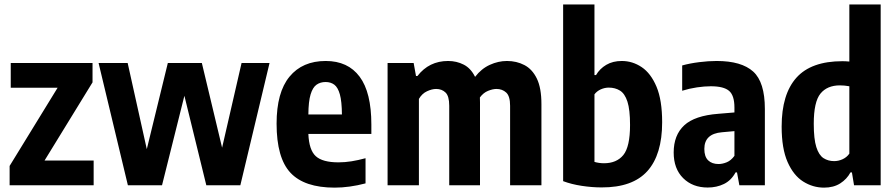

<svg xmlns="http://www.w3.org/2000/svg" viewBox="-20 -828 4006 858"><path d="M23 0V-86.5L237.5 -436H28V-546.5H393.5V-460L179 -110.5H398.5V0Z M551.5 0 420.5 -546.5H550.5L636 -161.5L730 -546.5H882L972.5 -168L1059.5 -546.5H1184.5L1054 0H902L804 -400L704 0Z M1475.5 10.5Q1340.5 10.5 1278.2 -55.8Q1216 -122 1216 -275.5Q1216 -415.5 1273.8 -485.5Q1331.5 -555.5 1435.5 -555.5Q1535 -555.5 1587.2 -485.2Q1639.5 -415 1639.5 -271.5V-229.5H1358Q1361 -157.5 1391.2 -130Q1421.5 -102.5 1492.5 -102.5Q1521 -102.5 1550.8 -107.2Q1580.5 -112 1613.5 -121V-8.5Q1541 10.5 1475.5 10.5ZM1435 -461.5Q1411.5 -461.5 1394.5 -449.5Q1377.5 -437.5 1368 -406.2Q1358.5 -375 1358 -316.5H1508Q1507.5 -375 1498.8 -406.2Q1490 -437.5 1474 -449.5Q1458 -461.5 1435 -461.5Z M1712 0V-546.5H1828.5L1839 -488.5H1845.5Q1897.5 -555.5 1982.5 -555.5Q2020.5 -555.5 2052.2 -539.2Q2084 -523 2103 -484.5Q2131 -521 2168.8 -538.2Q2206.5 -555.5 2245.5 -555.5Q2288.5 -555.5 2323.5 -537.2Q2358.5 -519 2379 -477Q2399.5 -435 2399.5 -363V0H2259.5V-355.5Q2259.5 -398.5 2242 -414.5Q2224.5 -430.5 2198.5 -430.5Q2182 -430.5 2161 -422Q2140 -413.5 2124.5 -392.5Q2125 -382 2125 -371V0H1987.5V-355.5Q1987.5 -398.5 1971 -414.5Q1954.5 -430.5 1929 -430.5Q1910.5 -430.5 1888.2 -420.2Q1866 -410 1852 -386V0Z M2668.5 9.5Q2625.5 9.5 2579.5 2.5Q2533.5 -4.5 2496.5 -18.5V-808H2636.5V-492.5H2643.5Q2660 -521 2689.2 -538.2Q2718.5 -555.5 2758.5 -555.5Q2806.5 -555.5 2847.5 -528Q2888.5 -500.5 2913.8 -440.5Q2939 -380.5 2939 -282Q2939 -137 2873 -63.5Q2807 10 2668.5 9.5ZM2679 -98.5Q2735.5 -98.5 2765.5 -135.2Q2795.5 -172 2795.5 -269.5Q2795.5 -338 2783.8 -374Q2772 -410 2750.5 -423.2Q2729 -436.5 2700.5 -436.5Q2682.5 -436.5 2665 -428.8Q2647.5 -421 2636.5 -406.5V-104.5Q2657 -98.5 2679 -98.5Z M3142.5 10Q3075 10 3032.8 -32Q2990.5 -74 2990.5 -146.5Q2990.5 -224 3037.5 -267.8Q3084.5 -311.5 3190.5 -319.5L3262 -325.5V-347.5Q3262 -401.5 3238 -422Q3214 -442.5 3156.5 -442.5Q3128 -442.5 3094.2 -437.5Q3060.5 -432.5 3028.5 -422.5V-535.5Q3062.5 -545 3104 -550.2Q3145.5 -555.5 3182.5 -555.5Q3293.5 -555.5 3345.8 -508.2Q3398 -461 3398 -341V0H3284L3273.5 -57.5H3267Q3247.5 -21.5 3215 -5.8Q3182.5 10 3142.5 10ZM3127.5 -162.5Q3127.5 -128 3144.5 -111.5Q3161.5 -95 3191 -95Q3208.5 -95 3227.5 -102.8Q3246.5 -110.5 3262 -131.5V-242L3206.5 -237Q3127.5 -230.5 3127.5 -162.5Z M3662.5 10.5Q3612.5 10.5 3569.2 -16.8Q3526 -44 3499.5 -104Q3473 -164 3473 -262.5Q3473 -407 3539 -480.8Q3605 -554.5 3744.5 -554.5Q3758.5 -554.5 3775.5 -553V-808H3915.5V0H3796.5L3787 -57.5H3780.5Q3764.5 -27.5 3734.8 -8.5Q3705 10.5 3662.5 10.5ZM3707.5 -108Q3727 -108 3745.5 -116.5Q3764 -125 3775.5 -141.5V-442.5Q3753.5 -446.5 3733.5 -446.5Q3676.5 -446.5 3646.5 -409.8Q3616.5 -373 3616.5 -275Q3616.5 -206.5 3628 -170.5Q3639.5 -134.5 3660.2 -121.2Q3681 -108 3707.5 -108Z"/></svg>

Font: Encode Sans Condensed
Style: Bold
Weight: 700
Width: 3
Designer: Multiple Designers
Foundry: Impallari Type
Version: Version 3.000; ttfautohint (v1.8.3) -l 8 -r 50 -G 200 -x 14 